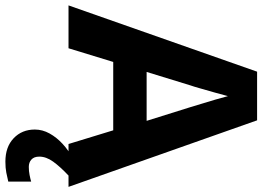

<svg xmlns="http://www.w3.org/2000/svg" viewBox="-154 -604 997 730"><g transform="rotate(90 345.0 -238.5)"><path d="M527 0 475 -170H215L163 0H0L252 -717H437L690 0ZM387 -463Q382 -480 374 -506Q366 -532 358 -559Q350 -586 345 -606Q340 -586 331.5 -556.5Q323 -527 315.5 -500.5Q308 -474 304 -463L253 -297H439ZM575 111Q575 131 586 141Q597 151 614 151Q630 151 645 148Q660 145 670 142V229Q654 233 636 236.5Q618 240 594 240Q538 240 505 208.5Q472 177 472 128Q472 99 487 72Q502 45 526.5 22.5Q551 0 582 -17L647 0Q613 32 594 58.5Q575 85 575 111Z"/></g></svg>

Font: Noto Sans Bamum
Style: Regular
Weight: 400
Designer: Monotype Design Team
Foundry: Monotype Imaging Inc.
Version: Version 2.001